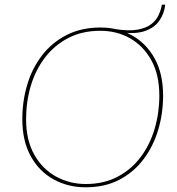

<svg xmlns="http://www.w3.org/2000/svg" viewBox="-20 -787 752 817"><path d="M479 -652 472 -663Q529 -654 566 -661Q603 -668 624 -684.5Q645 -701 655 -723Q665 -745 669 -767H683Q679 -728 657 -697.5Q635 -667 592 -653.5Q549 -640 479 -652ZM344 10Q270 10 208.5 -23.5Q147 -57 111 -122Q75 -187 75 -280Q75 -357 96 -427Q117 -497 159 -551.5Q201 -606 263.5 -638Q326 -670 408 -670Q482 -670 542.5 -636Q603 -602 638.5 -537.5Q674 -473 674 -380Q674 -304 653 -234Q632 -164 590.5 -109Q549 -54 487.5 -22Q426 10 344 10ZM345 -4Q422 -4 480.5 -35Q539 -66 578.5 -118.5Q618 -171 638 -239Q658 -307 658 -380Q658 -469 624 -530.5Q590 -592 533.5 -624Q477 -656 407 -656Q329 -656 270 -625Q211 -594 171 -541.5Q131 -489 111 -421.5Q91 -354 91 -280Q91 -191 125.5 -129.5Q160 -68 218 -36Q276 -4 345 -4Z"/></svg>

Font: Work Sans Thin
Style: Italic
Weight: 250
Italic angle: -13°
Designer: Wei Huang
Foundry: Wei Huang
Version: Version 2.012